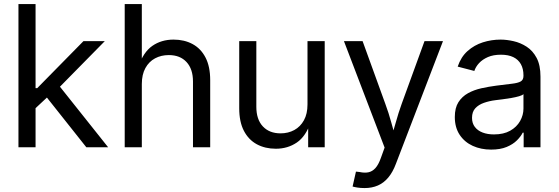

<svg xmlns="http://www.w3.org/2000/svg" viewBox="-20 -748 2838 975"><path d="M155.3 -193.8V-300.3H168.9L403.8 -539.1H512.2L260.3 -283.2H251ZM73.7 0V-727.5H160.6V0ZM418.5 0 209 -264.2 270.5 -325.2 529.3 0Z M700.2 -321.3V0H613.3V-727.5H700.2V-408.7H682.6Q707.5 -482.9 753.4 -514.9Q799.3 -546.9 861.3 -546.9Q916 -546.9 958 -524.2Q1000 -501.5 1023.7 -455.8Q1047.4 -410.2 1047.4 -340.8V0H960V-334Q960 -397.5 927.2 -432.9Q894.5 -468.3 837.4 -468.3Q798.3 -468.3 767.3 -451.7Q736.3 -435.1 718.3 -402.3Q700.2 -369.6 700.2 -321.3Z M1380.9 7.3Q1326.2 7.3 1284.2 -15.4Q1242.2 -38.1 1218.5 -83.7Q1194.8 -129.4 1194.8 -198.2V-539.1H1281.7V-205.6Q1281.7 -141.6 1314.7 -106.2Q1347.7 -70.8 1404.8 -70.8Q1443.4 -70.8 1474.4 -87.6Q1505.4 -104.5 1523.4 -137.2Q1541.5 -169.9 1541.5 -217.8V-539.1H1628.9V0H1544.9V-130.9H1559.1Q1533.7 -55.7 1487.3 -24.2Q1440.9 7.3 1380.9 7.3Z M1770.5 199.2 1787.6 123.5 1806.2 125.5Q1830.6 130.9 1850.6 127Q1870.6 123 1886.5 105.5Q1902.3 87.9 1914.6 52.7L1933.1 1.5L1726.6 -539.1H1821.3L1936.5 -221.2Q1954.1 -173.8 1966.8 -126.7Q1979.5 -79.6 1993.2 -35.2H1963.4Q1977.1 -79.6 1990 -126.7Q2002.9 -173.8 2020 -221.2L2135.7 -539.1H2229.5L1990.2 84.5Q1974.6 126 1951.9 153.3Q1929.2 180.7 1899.2 193.8Q1869.1 207 1831.5 207Q1810.5 207 1794.4 204.3Q1778.3 201.7 1770.5 199.2Z M2474.1 11.7Q2422.4 11.7 2380.6 -7.3Q2338.9 -26.4 2314.2 -63.5Q2289.6 -100.6 2289.6 -153.8Q2289.6 -200.2 2307.9 -229Q2326.2 -257.8 2356.7 -274.7Q2387.2 -291.5 2424.6 -299.8Q2461.9 -308.1 2500 -313Q2549.3 -319.3 2579.3 -322.8Q2609.4 -326.2 2623.8 -334.2Q2638.2 -342.3 2638.2 -362.3V-365.7Q2638.2 -398.4 2625.2 -421.9Q2612.3 -445.3 2586.9 -457.8Q2561.5 -470.2 2523.9 -470.2Q2485.4 -470.2 2457.8 -458.3Q2430.2 -446.3 2412.8 -427.5Q2395.5 -408.7 2388.7 -387.7L2304.2 -409.7Q2320.8 -459 2354.5 -489Q2388.2 -519 2431.9 -533Q2475.6 -546.9 2522 -546.9Q2553.2 -546.9 2588.4 -538.8Q2623.5 -530.8 2654.5 -510.7Q2685.5 -490.7 2705.1 -453.9Q2724.6 -417 2724.6 -358.9V0H2639.2V-74.2H2634.3Q2625 -55.2 2605 -35.2Q2585 -15.1 2552.7 -1.7Q2520.5 11.7 2474.1 11.7ZM2488.3 -65.4Q2537.6 -65.4 2570.8 -84.2Q2604 -103 2621.1 -133.3Q2638.2 -163.6 2638.2 -196.8V-270Q2632.8 -264.2 2616 -259.3Q2599.1 -254.4 2576.9 -250.5Q2554.7 -246.6 2533 -243.9Q2511.2 -241.2 2496.1 -239.3Q2464.8 -235.4 2437.5 -225.8Q2410.2 -216.3 2393.6 -198.2Q2377 -180.2 2377 -149.4Q2377 -122.1 2391.4 -103.3Q2405.8 -84.5 2430.7 -75Q2455.6 -65.4 2488.3 -65.4Z"/></svg>

Font: Inter 18pt
Style: Regular
Weight: 400
Designer: Rasmus Andersson
Foundry: rsms
Version: Version 4.001;git-66647c0bb